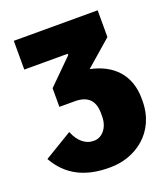

<svg xmlns="http://www.w3.org/2000/svg" viewBox="-138 -615 798 910"><g transform="rotate(-20 261.5 -160.0)"><path d="M256 200H264C387 200 513 117 513 -45V-55C513 -176 441 -248 329 -271L460 -385V-520H37V-375H256V-368L133 -246V-152H211C278 -152 308 -118 308 -56V-41C308 20 271 55 235 55H228C196 55 158 32 136 -24L-5 61C49 157 137 200 256 200Z"/></g></svg>

Font: Fixel Text Black
Style: Regular
Weight: 900
Width: 4
Designer: AlfaBravo + MacPaw
Foundry: Kyrylo Tkachov, Marchela Mozhyna, Serhii Makarenko, Maria Weinstein, Zakhar Kryvoshyya
Version: Version 1.211